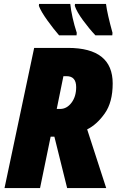

<svg xmlns="http://www.w3.org/2000/svg" viewBox="-20 -958 605 978"><path d="M370 -778 371 -791Q359 -827 350 -867Q341 -907 338 -938H179L178 -928Q189 -899 221 -854.5Q253 -810 281 -778ZM552 -778 553 -791Q540 -838 531.5 -875.5Q523 -913 520 -938H362L361 -928Q371 -898 402.5 -855Q434 -812 466 -778ZM303 -570H319Q368 -570 368 -514Q368 -466 344 -434.5Q320 -403 286 -403H269ZM184 0 238 -262H257L322 0H521L424 -299Q473 -323 513.5 -380Q554 -437 554 -533Q554 -714 326 -714H154L3 0Z"/></svg>

Font: Noto Sans Display SemiCondensed Black
Style: Italic
Weight: 900
Width: 4
Designer: Monotype Design team
Foundry: Monotype Imaging Inc.
Version: 1.000